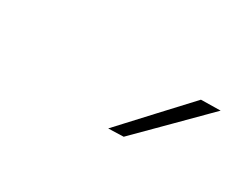

<svg xmlns="http://www.w3.org/2000/svg" viewBox="-36 -942 672 524"><g transform="rotate(30 300.0 -680.0)"><path d="M309 -583Q355 -633 399.5 -681Q444 -729 489 -777.5L550.5 -778.5Q501.5 -729 453.2 -680.8Q405 -632.5 357 -584.5Z"/></g></svg>

Font: Commissioner ExtraLight
Style: Italic
Weight: 200
Italic angle: -12°
Designer: Kostas Bartsokas
Foundry: Kostas Bartsokas
Version: Version 1.000; ttfautohint (v1.8.3)